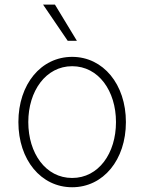

<svg xmlns="http://www.w3.org/2000/svg" viewBox="-20 -800 625 832"><path d="M292.6 11.4C427.6 11.4 525.6 -107.2 525.6 -271C525.6 -434.7 427.2 -553.6 292.6 -553.6C157.7 -553.6 59.7 -435 59.7 -271C59.7 -107.2 157.7 11.4 292.6 11.4ZM292.6 -28.8C177.9 -28.8 102.6 -135.7 102.6 -271C102.6 -405.5 178.6 -513.1 292.6 -513.1C407 -513.1 482.6 -405.9 482.6 -271C482.6 -135.7 407.3 -28.8 292.6 -28.8ZM273.4 -623.2H313.2L218 -780.2H166.5Z"/></svg>

Font: Karasuma Gothic
Style: Thin
Weight: 200
Designer: Rasmus Andersson / Ryoko Ishizuka
Foundry: rsms
Version: Version 1.00